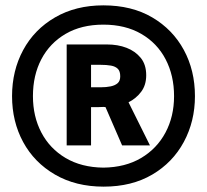

<svg xmlns="http://www.w3.org/2000/svg" viewBox="-20 -847 773 717"><path d="M708 -488Q708 -584 666.5 -660.5Q625 -737 548.5 -782Q472 -827 366 -827Q263 -827 185.5 -782Q108 -737 66.5 -660Q25 -583 25 -488Q25 -393 66.5 -316.5Q108 -240 185.5 -195Q263 -150 367 -150Q472 -150 548.5 -195Q625 -240 666.5 -317Q708 -394 708 -488ZM103 -488Q103 -566 134.5 -626Q166 -686 225 -720.5Q284 -755 366 -755Q448 -755 507.5 -720.5Q567 -686 598.5 -625.5Q630 -565 630 -488Q630 -412 598 -352Q566 -292 507 -257Q448 -222 366 -221Q284 -222 225 -257Q166 -292 134.5 -352Q103 -412 103 -488ZM354 -605Q378 -605 394.5 -602Q411 -599 420 -590Q429 -581 429 -562Q429 -545 419.5 -536.5Q410 -528 393.5 -524.5Q377 -521 355 -521H320V-605ZM540 -304 460 -465Q488 -479 507 -504Q526 -529 526 -566Q526 -606 505.5 -631Q485 -656 452.5 -668.5Q420 -681 379 -681H229V-304H320V-447H348Q355 -447 361 -447.5Q367 -448 374 -447L436 -304Z"/></svg>

Font: Catamaran Thin
Style: Bold
Weight: 700
Version: Version 2.000